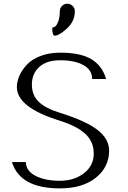

<svg xmlns="http://www.w3.org/2000/svg" viewBox="-20 -1041 706 1061"><path d="M393.6 -978.5Q393.6 -923.8 350.1 -883.8Q306.6 -843.8 282.2 -843.8Q268.6 -843.8 268.6 -888.7Q277.3 -888.7 285.6 -895Q293.9 -901.4 302.2 -923.3Q310.5 -945.3 310.5 -978.5Q310.5 -996.1 322.8 -1008.3Q335 -1020.5 351.6 -1020.5Q369.1 -1020.5 381.3 -1008.3Q393.6 -996.1 393.6 -978.5ZM583 -209V-208Q583 -118.2 509.8 -59.1Q436.5 0 310.5 0Q90.8 0 45.9 -145.5H123Q123 -96.7 176.3 -69.3Q229.5 -42 310.5 -42Q390.6 -42 444.3 -84Q498 -126 498 -192.4Q498 -257.8 452.1 -300.8Q406.2 -343.8 310.5 -374Q73.2 -447.3 73.2 -559.6Q73.2 -589.8 86.9 -621.6Q100.6 -653.3 127.9 -683.1Q155.3 -712.9 203.1 -731.4Q251 -750 312.5 -750Q424.8 -750 484.9 -713.9Q544.9 -677.7 566.4 -604.5H489.3Q489.3 -654.3 440.9 -681.2Q392.6 -708 312.5 -708Q237.3 -708 196.8 -670.9Q156.2 -633.8 156.2 -573.2Q156.2 -515.6 193.4 -479Q230.5 -442.4 310.5 -418Q457 -372.1 520 -322.3Q583 -272.5 583 -209Z"/></svg>

Font: okolaks
Style: Regular
Weight: 500
Version: Version 000.6.0